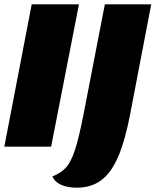

<svg xmlns="http://www.w3.org/2000/svg" viewBox="-27 -680 721 890"><path d="M120 -660H339L210 0H-7ZM329 190Q287 190 257 177Q227 164 216 138Q257 121 279.5 96Q302 71 320.5 15Q339 -41 361 -154L459 -660H674L577 -154Q553 -28 520.5 47Q488 122 441.5 156Q395 190 329 190Z"/></svg>

Font: Sansita ExtraBold Italic
Style: Regular
Weight: 800
Italic angle: -11°
Designer: Pablo Cosgaya
Foundry: Omnibus-Type
Version: Version 1.006